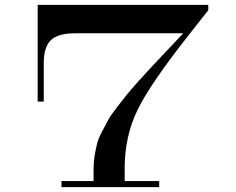

<svg xmlns="http://www.w3.org/2000/svg" viewBox="-20 -770 970 790"><path d="M837 -728 759 -629Q598 -425 545.5 -317Q493 -209 493 -77V-7L365 -5V-77Q365 -104 369.5 -130.5Q374 -157 379.5 -179Q385 -201 400 -229Q415 -257 425 -276Q435 -295 460 -327Q485 -359 499.5 -377.5Q514 -396 548.5 -434.5Q583 -473 602 -493Q621 -513 665.5 -560.5Q710 -608 734 -633ZM635 0H233V-25H635ZM135 -352V-750H837V-728L760 -633H288Q218 -633 189 -604.5Q160 -576 160 -511V-352Z"/></svg>

Font: Solide Mirage
Style: Mono
Weight: 400
Width: 6
Designer: Jérémy Landes
Foundry: Velvetyne Type Foundry
Version: Version 1.1